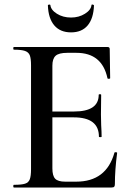

<svg xmlns="http://www.w3.org/2000/svg" viewBox="-20 -834 587 854"><path d="M42 -12Q76 -12 91.5 -17Q107 -22 112.5 -36.5Q118 -51 118 -81V-544Q118 -574 112.5 -588Q107 -602 91 -607.5Q75 -613 42 -613Q39 -613 39 -619Q39 -625 42 -625H458Q468 -625 468 -616L470 -486Q470 -484 464.5 -483.5Q459 -483 458 -486Q434 -599 320 -599H279Q242 -599 227.5 -586Q213 -573 213 -542V-85Q213 -52 225.5 -39Q238 -26 270 -26H319Q453 -26 489 -155Q489 -157 494 -157Q501 -157 501 -154Q491 -78 491 -15Q491 -7 488 -3.5Q485 0 476 0H42Q39 0 39 -6Q39 -12 42 -12ZM308 -312H168V-338H309Q419 -338 419 -412Q419 -415 424.5 -415Q430 -415 430 -412L429 -325L430 -278Q432 -246 432 -226Q432 -224 426 -224Q420 -224 420 -226Q420 -312 308 -312ZM193 -810Q193 -813 198 -813.5Q203 -814 204 -812Q206 -790 233 -773Q260 -756 296 -756Q331 -756 358 -773Q385 -790 387 -812Q387 -814 391 -814Q393 -814 395.5 -812.5Q398 -811 398 -810Q396 -752 370 -721Q344 -690 296 -690Q248 -690 221.5 -721Q195 -752 193 -810Z"/></svg>

Font: Cormorant Garamond SemiBold
Style: Regular
Weight: 600
Designer: Christian Thalmann (Catharsis Fonts)
Foundry: Catharsis Fonts
Version: Version 4.000